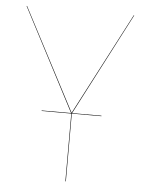

<svg xmlns="http://www.w3.org/2000/svg" viewBox="-50 -721 580 762"><g transform="rotate(5 239.5 -340.0)"><path d="M242 -272H359V-270H241V0H239V-270H121V-272H238L25 -680H27L240 -273L452 -680H454Z"/></g></svg>

Font: FiraGO Two
Style: Regular
Weight: 100
Designer: bBox Type
Foundry: bBox Type GmbH
Version: Version 1.001